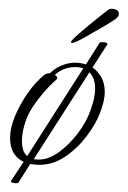

<svg xmlns="http://www.w3.org/2000/svg" viewBox="-20 -372 291 438"><path d="M144 -274Q142 -274 142 -276Q142 -278 146 -282Q150 -286 152 -288Q163 -298 183.5 -315Q204 -332 217 -342Q222 -346 226 -349Q230 -352 234 -352Q241 -352 246.5 -349Q252 -346 251 -339Q251 -333 239 -325.5Q227 -318 219 -313Q208 -307 192 -297.5Q176 -288 162.5 -281Q149 -274 144 -274ZM16 46Q12 46 8 44.5Q4 43 5 41L34 -3Q20 -9 11.5 -22.5Q3 -36 3 -58Q3 -80 14 -106.5Q25 -133 42.5 -158.5Q60 -184 81 -201Q86 -205 94 -205Q106 -217 121.5 -223Q137 -229 151 -229Q164 -229 176 -225L207 -274Q208 -276 214 -276Q218 -276 222 -274.5Q226 -273 225 -271L191 -218Q203 -210 211 -196Q219 -182 219 -162Q219 -142 208 -114Q198 -88 177 -60.5Q156 -33 128.5 -14.5Q101 4 70 4Q59 4 49 2L23 43Q22 46 16 46ZM30 -50Q30 -40 32.5 -31Q35 -22 42 -16L170 -216Q162 -219 152 -219Q125 -219 105 -201Q115 -195 107 -189Q93 -177 75.5 -156Q58 -135 48 -117Q41 -105 35.5 -86Q30 -67 30 -50ZM69 -8Q91 -8 114.5 -25Q138 -42 158 -68.5Q178 -95 187 -122Q197 -149 197 -170Q197 -194 184 -207L57 -9Q58 -9 60 -8.5Q62 -8 69 -8Z"/></svg>

Font: Waterfall
Style: Regular
Weight: 400
Designer: Robert E. Leuschke
Foundry: Robert E. Leuschke
Version: Version 1.010; ttfautohint (v1.8.3)